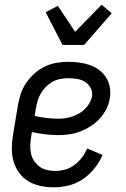

<svg xmlns="http://www.w3.org/2000/svg" viewBox="-20 -792 540 820"><path d="M210 8Q181 8 152.5 2Q124 -4 101 -18Q78 -32 61.5 -54.5Q45 -77 37.5 -104Q30 -131 30.5 -160.5Q31 -190 36 -219L56 -339Q60 -364 68 -389Q76 -414 91 -436.5Q106 -459 126.5 -477.5Q147 -496 171 -507.5Q195 -519 220 -523.5Q245 -528 270 -528Q294 -528 317.5 -525Q341 -522 363 -514.5Q385 -507 403 -493.5Q421 -480 433 -461Q445 -442 449 -419Q453 -396 449 -372Q445 -348 434 -326Q423 -304 406 -285.5Q389 -267 368 -253.5Q347 -240 324 -231Q301 -222 277.5 -218.5Q254 -215 231 -215Q201 -215 172 -218.5Q143 -222 116 -228L113 -208Q110 -190 109.5 -171.5Q109 -153 112.5 -136Q116 -119 126 -104.5Q136 -90 149.5 -80Q163 -70 180.5 -66Q198 -62 217 -62Q237 -62 258.5 -68Q280 -74 298 -87.5Q316 -101 330 -119.5Q344 -138 352 -158L418 -130Q405 -100 383.5 -73Q362 -46 334 -27Q306 -8 274 0Q242 8 210 8ZM231 -285Q253 -285 275.5 -290.5Q298 -296 318.5 -308Q339 -320 354 -339.5Q369 -359 373 -380Q376 -400 367 -416.5Q358 -433 343 -442.5Q328 -452 309 -455Q290 -458 271 -458Q254 -458 236.5 -454.5Q219 -451 204 -442.5Q189 -434 176 -421Q163 -408 154 -392.5Q145 -377 140.5 -360.5Q136 -344 133 -328L128 -297Q153 -291 179 -288Q205 -285 231 -285ZM247 -600 175 -740 227 -767 301 -656 414 -772 457 -735 339 -600Z"/></svg>

Font: Iosevka Fixed
Style: Italic
Weight: 400
Italic angle: -9°
Monospace: yes
Designer: Belleve Invis
Foundry: Belleve Invis
Version: Version 33.2.4